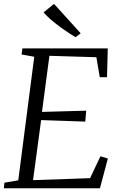

<svg xmlns="http://www.w3.org/2000/svg" viewBox="-22 -1000 634 1020"><path d="M-1.5 0 1.5 -29.5 75 -42 160 -698.5 92.5 -710.5 97 -743H550.5L546.5 -590H508L490 -696L240.5 -703.5L201 -405.5L436 -412L431 -354L196.5 -362L153.5 -43L456.5 -53.5L511.5 -169.5L551 -158L509 0ZM379.5 -802.5Q359 -814.5 334.8 -830.8Q310.5 -847 286.5 -865Q262.5 -883 242.5 -901Q222.5 -919 209.5 -934L265 -979.5L406.5 -823Z"/></svg>

Font: Merriweather 60pt Light
Style: Italic
Weight: 300
Italic angle: -7.8°
Version: Version 2.101